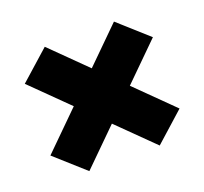

<svg xmlns="http://www.w3.org/2000/svg" viewBox="-83 -614 652 614"><g transform="rotate(-20 243.0 -307.0)"><path d="M125 -517.5 462.5 -184.5 362.5 -95 24.5 -428ZM123 -95 23 -184.5 360.5 -517.5 460.5 -428Z"/></g></svg>

Font: Anek Devanagari ExtraBold
Style: Regular
Weight: 800
Designer: Kailash Malviya (Devanagari) & Yesha Goshar (Latin)
Foundry: Ek Type
Version: Version 1.003